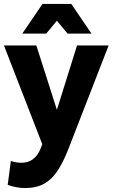

<svg xmlns="http://www.w3.org/2000/svg" viewBox="-20 -755 570 972"><path d="M0 -525H164L268 -199L370 -525H530L326 0Q301 64 272.5 108Q244 152 204.5 174.5Q165 197 106 197Q85 197 61.5 192.5Q38 188 19 181L35 60Q62 69 88 69Q124 69 148 50Q172 31 185 -2L194 -25ZM93 -585 195 -735H341L443 -585H322L268 -650L214 -585Z"/></svg>

Font: Radio Canada
Style: Bold
Weight: 700
Designer: Charles Daoud, Etienne Aubert Bonn, Alexandre Saumier Demers, Jacques Le Bailly
Foundry: Radio-Canada
Version: Version 2.104; ttfautohint (v1.8.4.7-5d5b);gftools[0.9.28.de